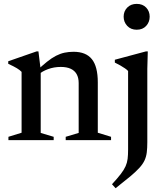

<svg xmlns="http://www.w3.org/2000/svg" viewBox="-20 -740 866 1014"><path d="M195 -370.5V-38L263.5 -17.5V0H24.5V-17.5L94 -39V-360.5Q85 -370 69.5 -379.5Q54 -389 23.5 -403V-416.5L173 -468.5H183ZM327 -17.5 395.5 -38V-301.5Q395.5 -329 385 -348Q374.5 -367 353.5 -376.8Q332.5 -386.5 301 -386.5Q265 -386.5 233.5 -374.8Q202 -363 185 -347L170 -362Q202 -393 227.8 -413.5Q253.5 -434 276 -445.5Q298.5 -457 321 -461.8Q343.5 -466.5 368.5 -466.5Q434 -466.5 465.2 -427.5Q496.5 -388.5 496.5 -305V-39L566.5 -17.5V0H327ZM702 -583Q671 -583 652 -603.2Q633 -623.5 633 -652Q633 -680.5 652 -700Q671 -719.5 702 -719.5Q733.5 -719.5 752 -700Q770.5 -680.5 770.5 -652Q770.5 -623.5 752 -603.2Q733.5 -583 702 -583ZM656.5 -365Q651 -371.5 640 -379Q629 -386.5 615.2 -394.5Q601.5 -402.5 586.5 -409.5V-424.5L750.5 -468.5H760.5L758 -376.5V11.5Q758 42 755.2 64.5Q752.5 87 743.8 106.2Q735 125.5 716.8 145.8Q698.5 166 667.8 191.8Q637 217.5 590.5 254L571.5 233Q601 201 618 178.8Q635 156.5 643.2 138Q651.5 119.5 654 99Q656.5 78.5 656.5 49.5Z"/></svg>

Font: Newsreader 36pt Medium
Style: Regular
Weight: 500
Designer: Hugues Gentile
Foundry: Production Type
Version: Version 1.003